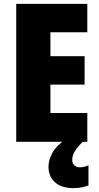

<svg xmlns="http://www.w3.org/2000/svg" viewBox="-20 -734 515 994"><path d="M432 0H64V-714H432V-567H241V-443H418V-296H241V-149H432ZM354 94Q354 111 364.5 121.5Q375 132 394 132Q407 132 418.5 129Q430 126 438 121V226Q425 231 405.5 235.5Q386 240 360 240Q299 240 265 210Q231 180 231 128Q231 95 251.5 57Q272 19 328 -19L408 0Q376 33 365 53Q354 73 354 94Z"/></svg>

Font: Noto Sans Ethiopic Condensed Black
Style: Regular
Weight: 900
Width: 3
Designer: Monotype Design Team
Foundry: Monotype Imaging Inc.
Version: Version 2.102; ttfautohint (v1.8.4.7-5d5b)